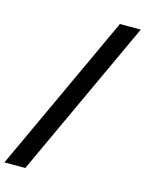

<svg xmlns="http://www.w3.org/2000/svg" viewBox="-138 -838 807 1067"><g transform="rotate(15 265.5 -304.5)"><path d="M536 -759H416L-5 150H115Z"/></g></svg>

Font: Roboto Serif
Style: Bold
Weight: 700
Designer: Greg Gazdowicz
Foundry: Commercial Type
Version: Version 1.008